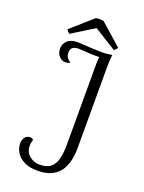

<svg xmlns="http://www.w3.org/2000/svg" viewBox="-161 -934 764 1022"><g transform="rotate(20 220.5 -423.0)"><path d="M185 13Q138 13 108 -2.5Q78 -18 63.5 -42Q49 -66 49 -93Q49 -111 58.5 -126Q68 -141 89 -141Q96 -141 100 -139Q104 -137 107 -133Q104 -124 102.5 -116Q101 -108 101 -100Q101 -72 114.5 -54.5Q128 -37 147 -29Q166 -21 183 -21Q225 -21 247 -39.5Q269 -58 277 -91.5Q285 -125 285 -169V-622Q285 -634 285.5 -646Q286 -658 288 -668Q261 -667 234 -668.5Q207 -670 176 -672Q159 -674 142 -667Q125 -660 125 -634Q125 -616 133 -605.5Q141 -595 153 -588Q148 -583 140 -581.5Q132 -580 125 -580Q107 -580 91.5 -596.5Q76 -613 76 -640Q76 -666 95 -684.5Q114 -703 152 -703Q164 -703 185 -701.5Q206 -700 230 -699Q254 -698 275 -697Q299 -696 317 -698Q335 -700 349 -702Q347 -687 346 -670Q345 -653 345 -632V-171Q345 -140 338.5 -107.5Q332 -75 315.5 -48Q299 -21 267 -4Q235 13 185 13ZM244 -856 365 -749Q364 -745 358 -738.5Q352 -732 347 -730L222 -808L96 -730Q92 -732 86 -738.5Q80 -745 78 -749L199 -856Q205 -858 213.5 -858.5Q222 -859 230 -858.5Q238 -858 244 -856Z"/></g></svg>

Font: Arima Light
Style: Regular
Weight: 300
Designer: Joana Correia and Natanael Gama
Foundry: NDISCOVER
Version: Version 1.101;gftools[0.9.23]